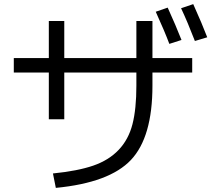

<svg xmlns="http://www.w3.org/2000/svg" viewBox="-20 -869 1040 932"><path d="M736 -812 794 -832Q834 -744 861 -675L802 -656Q780 -715 736 -812ZM859 -829 918 -849Q962 -751 986 -688L926 -670Q891 -761 859 -829ZM47 -587H217V-767H292V-587H642V-767H720V-587H913V-517H720V-453Q720 -203 615.5 -92.5Q511 18 251 43L237 -27Q357 -39 432.5 -65Q508 -91 556 -141.5Q604 -192 623 -266Q642 -340 642 -453V-517H292V-290H217V-517H47Z"/></svg>

Font: M PLUS 1p
Style: Regular
Weight: 400
Version: Version 1.062